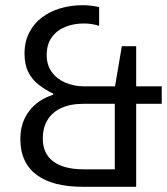

<svg xmlns="http://www.w3.org/2000/svg" viewBox="-20 -716 640 736"><path d="M297 0Q241 0 197 -11Q153 -22 122 -44.5Q91 -67 74.5 -101.5Q58 -136 58 -183Q58 -246 91.5 -290Q125 -334 184 -353V-357Q153 -372 127.5 -392Q102 -412 88 -440.5Q74 -469 74 -510Q74 -556 92 -591Q110 -626 140.5 -649Q171 -672 211 -684Q251 -696 296 -696Q329 -696 360 -689V-617Q332 -626 301 -626Q263 -626 230.5 -613Q198 -600 178.5 -573Q159 -546 159 -505Q159 -467 178 -440.5Q197 -414 230 -399.5Q263 -385 303 -385H421L447 -539H502V-385H600V-318H502V0ZM300 -67H420V-318H299Q249 -318 214 -301.5Q179 -285 161.5 -255Q144 -225 144 -185Q144 -127 184.5 -97Q225 -67 300 -67Z"/></svg>

Font: Chivo Mono Light
Style: Regular
Weight: 300
Monospace: yes
Designer: Hector Gatti
Foundry: Omnibus-Type
Version: Version 1.008